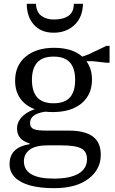

<svg xmlns="http://www.w3.org/2000/svg" viewBox="-20 -800 600 1004"><path d="M507 10Q507 86 442.5 135Q378 184 263 184Q187 184 135 169Q83 154 56.5 126Q30 98 30 59Q30 12 58 -13.5Q86 -39 135 -46V-50Q69 -69 69 -128Q69 -149 79 -167.5Q89 -186 109.5 -202Q130 -218 162 -229Q113 -247 86 -285Q59 -323 59 -378Q59 -458 114.5 -504Q170 -550 263 -550Q310 -550 347 -538.5Q384 -527 410 -504L444 -516L536 -560H553V-472H536L466 -480H432Q461 -440 461 -384Q461 -305 406.5 -259.5Q352 -214 256 -214Q246 -214 236 -214.5Q226 -215 216 -216Q176 -210 156.5 -195Q137 -180 137 -157Q137 -134 155 -125.5Q173 -117 225 -117H341Q423 -117 465 -86.5Q507 -56 507 10ZM297 -40H232Q165 -40 135 -17Q105 6 105 43Q105 134 261 134Q346 134 390.5 108Q435 82 435 32Q435 -8 404.5 -24Q374 -40 297 -40ZM147 -382Q147 -322 174.5 -291Q202 -260 260 -260Q319 -260 346 -291Q373 -322 373 -382Q373 -442 346 -473Q319 -504 260 -504Q202 -504 174.5 -473Q147 -442 147 -382ZM414 -780H366Q366 -737 338.5 -717.5Q311 -698 261 -698Q222 -698 196 -717.5Q170 -737 168 -780H120Q120 -713 157 -671Q194 -629 261 -629Q326 -629 369 -669Q412 -709 414 -780Z"/></svg>

Font: Domine
Style: Regular
Weight: 400
Designer: Pablo Impallari, Rodrigo Fuenzalida, Brenda Gallo
Foundry: Pablo Impallari, Rodrigo Fuenzalida, Brenda Gallo
Version: Version 2.000